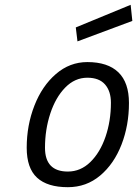

<svg xmlns="http://www.w3.org/2000/svg" viewBox="-20 -768 570 798"><path d="M91 -154Q91 -247 123 -329Q155 -411 212.5 -460.5Q270 -510 343 -510Q428 -510 472 -467.5Q516 -425 516 -340Q516 -247 485 -167Q454 -87 396.5 -38.5Q339 10 262 10Q177 10 134 -29.5Q91 -69 91 -154ZM441 -341Q441 -389 416.5 -417Q392 -445 343 -445Q291 -445 251 -404Q211 -363 189 -296Q167 -229 167 -154Q167 -55 262 -55Q315 -55 355.5 -94.5Q396 -134 418.5 -199.5Q441 -265 441 -341ZM295 -654 523 -748 530 -681 302 -596Z"/></svg>

Font: Cairo
Style: Italic
Weight: 400
Italic angle: -13°
Designer: Mohamed Gaber, Accademia di Belle Arti di Urbino and others
Foundry: Kief Type Foundry, Accademia di Belle Arti di Urbino and others
Version: Version 3.011